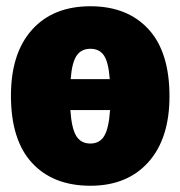

<svg xmlns="http://www.w3.org/2000/svg" viewBox="-20 -574 577 614"><path d="M522 -266Q522 -131 454.5 -55.5Q387 20 269 20Q150 20 82.5 -53Q15 -126 15 -268Q15 -404 82.5 -479Q150 -554 269 -554Q387 -554 454.5 -481Q522 -408 522 -266ZM206 -321H331Q327 -375 312.5 -396.5Q298 -418 269 -418Q240 -418 225 -396Q210 -374 206 -321ZM332 -222H205Q209 -163 224 -139Q239 -115 269 -115Q299 -115 313.5 -139.5Q328 -164 332 -222Z"/></svg>

Font: Fira Sans Condensed Black
Style: Regular
Weight: 900
Width: 3
Designer: Carrois Corporate & Edenspiekermann AG
Foundry: Carrois Corporate GbR & Edenspiekermann AG
Version: Version 4.203